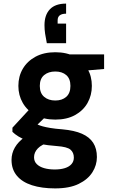

<svg xmlns="http://www.w3.org/2000/svg" viewBox="-20 -814 639 1066"><path d="M286 232Q212 232 157.5 214.5Q103 197 73.5 161.5Q44 126 44 74Q44 37 62.5 5Q81 -27 117 -52.5Q153 -78 205 -96L258 -26Q211 -12 190 10Q169 32 169 59Q169 82 184 97Q199 112 225 119.5Q251 127 284 127Q316 127 340 119.5Q364 112 377 97Q390 82 390 61Q390 33 371.5 17Q353 1 296 -3Q244 -7 204 -14.5Q164 -22 134 -32.5Q104 -43 83 -56Q62 -69 49 -82V-105L157 -222L258 -190L127 -63L169 -134Q179 -127 190 -122Q201 -117 217 -112.5Q233 -108 259.5 -103.5Q286 -99 326 -96Q393 -90 435 -71.5Q477 -53 497.5 -21Q518 11 518 58Q518 103 493 142.5Q468 182 417 207Q366 232 286 232ZM287 -150Q223 -150 177 -175Q131 -200 106.5 -242.5Q82 -285 82 -337Q82 -390 106.5 -432Q131 -474 177 -499Q223 -524 287 -524Q351 -524 396.5 -499Q442 -474 466 -432Q490 -390 490 -337Q490 -285 466 -242.5Q442 -200 396.5 -175Q351 -150 287 -150ZM287 -256Q325 -256 348 -276.5Q371 -297 371 -337Q371 -377 348 -397Q325 -417 287 -417Q249 -417 225 -397Q201 -377 201 -337Q201 -297 225 -276.5Q249 -256 287 -256ZM372 -415 350 -512H558V-431ZM347 -794V-738Q324 -738 312 -729Q300 -720 300 -701V-683H347V-574H240Q234 -604 230.5 -627Q227 -650 227 -674Q227 -731 257 -762.5Q287 -794 347 -794Z"/></svg>

Font: DM Sans 12pt ExtraBold
Style: Regular
Weight: 800
Version: Version 4.004;gftools[0.9.30]